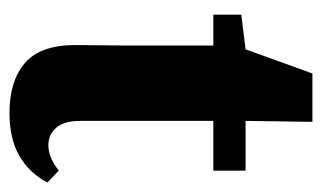

<svg xmlns="http://www.w3.org/2000/svg" viewBox="-157 -507 679 405"><g transform="rotate(90 182.5 -304.5)"><path d="M218 15Q151 15 113 -17.5Q75 -50 75 -124Q75 -150 75.5 -172.5Q76 -195 76 -224V-415H11V-474L84 -483L135 -624H237L235 -483H340V-415H235V-135Q235 -100 249.5 -83.5Q264 -67 286 -67Q312 -67 340 -89L365 -65Q345 -27 309 -6Q273 15 218 15Z"/></g></svg>

Font: Source Serif 4
Style: Bold
Weight: 700
Designer: Frank Grießhammer
Foundry: Adobe
Version: Version 4.005;hotconv 1.1.0;makeotfexe 2.6.0